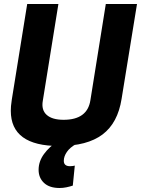

<svg xmlns="http://www.w3.org/2000/svg" viewBox="-20 -720 705 960"><path d="M275 10Q34 10 34 -166Q34 -177 35 -190Q36 -203 39 -222L116 -700H272L194 -216Q186 -170 213.5 -145.5Q241 -121 298 -121Q417 -121 432 -219L509 -700H665L588 -226Q569 -105 492.5 -47.5Q416 10 275 10ZM272 -16 361 0Q330 17 314.5 39.5Q299 62 299 84Q299 111 330 111Q338 111 344 110Q350 109 354 108L344 208Q329 213 312 216.5Q295 220 278 220Q227 220 200 194.5Q173 169 173 129Q173 87 200 50Q227 13 272 -16Z"/></svg>

Font: Georama
Style: Bold Italic
Weight: 700
Italic angle: -9°
Designer: Jean-Baptiste Levee
Foundry: Production Type
Version: Version 1.000